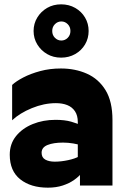

<svg xmlns="http://www.w3.org/2000/svg" viewBox="-20 -856 586 886"><path d="M346 -135 357 -58Q345 -42 322.5 -26Q300 -10 269.5 0Q239 10 201 10Q122 10 73.5 -28.5Q25 -67 25 -142Q25 -192 54 -228Q83 -264 131 -283.5Q179 -303 236 -303Q279 -303 308.5 -294.5Q338 -286 352 -278L358 -184Q342 -190 318 -194Q294 -198 271 -198Q227 -198 199.5 -187Q172 -176 172 -151Q172 -129 189 -119.5Q206 -110 233 -110Q262 -110 294.5 -117Q327 -124 346 -135ZM339 -293Q339 -323 326 -342.5Q313 -362 290.5 -371Q268 -380 238 -380Q183 -380 127 -357Q71 -334 36 -301V-464Q54 -481 87.5 -498.5Q121 -516 165.5 -528Q210 -540 261 -540Q327 -540 381 -516Q435 -492 467 -440Q499 -388 499 -302V0H349V-89L339 -103ZM262 -590Q226 -590 197.5 -606.5Q169 -623 152 -651Q135 -679 135 -713Q135 -747 152 -775Q169 -803 197.5 -819.5Q226 -836 262 -836Q298 -836 327 -819.5Q356 -803 372.5 -775Q389 -747 389 -713Q389 -679 372.5 -651Q356 -623 327 -606.5Q298 -590 262 -590ZM263 -669Q280 -669 292.5 -681.5Q305 -694 305 -713Q305 -732 292.5 -744.5Q280 -757 263 -757Q246 -757 233.5 -744.5Q221 -732 221 -713Q221 -694 233.5 -681.5Q246 -669 263 -669Z"/></svg>

Font: Roundo Variable
Style: Regular
Weight: 200
Designer: Shiva Nallaperumal
Foundry: Indian Type Foundry
Version: Version 2.000